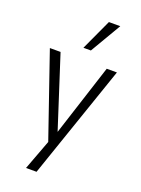

<svg xmlns="http://www.w3.org/2000/svg" viewBox="-169 -810 780 1063"><g transform="rotate(20 221.0 -278.0)"><path d="M126 180 202 -23V31L23 -489H86L227 -52H217L358 -489H418L188 180ZM197 -554 281 -736H348L241 -554Z"/></g></svg>

Font: Nunito Sans 10pt Condensed Light
Style: Regular
Weight: 300
Width: 3
Designer: Vernon Adams
Foundry: Vernon Adams
Version: Version 3.101;gftools[0.9.27]